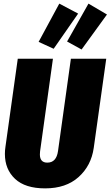

<svg xmlns="http://www.w3.org/2000/svg" viewBox="-20 -1020 610 1059"><path d="M497 -204Q483 -106 413.5 -43.5Q344 19 229 19Q119 19 63 -33.5Q7 -86 7 -171Q7 -191 10 -210L78 -696H272L201 -185Q200 -179 200 -168Q200 -123 241 -123Q291 -123 300 -187L371 -696H566ZM307 -1000 411 -945 276 -751 193 -789ZM468 -1000 570 -940 430 -747 350 -791Z"/></svg>

Font: Fira Sans Extra Condensed Black
Style: Italic
Weight: 900
Width: 3
Italic angle: -8°
Designer: Carrois Corporate & Edenspiekermann AG
Foundry: Carrois Corporate GbR & Edenspiekermann AG
Version: Version 4.203